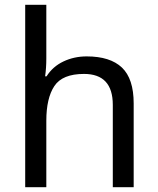

<svg xmlns="http://www.w3.org/2000/svg" viewBox="-20 -780 658 800"><path d="M173 -537Q173 -497 168 -462H174Q200 -503 244.5 -524Q289 -545 341 -545Q439 -545 488 -498.5Q537 -452 537 -349V0H450V-343Q450 -472 330 -472Q240 -472 206.5 -421.5Q173 -371 173 -277V0H85V-760H173Z"/></svg>

Font: Noto Sans Hebrew Droid
Style: Regular
Weight: 400
Designer: Monotype Design Team
Foundry: Monotype Imaging Inc.
Version: Version 1.100